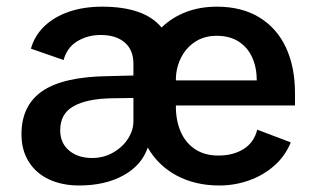

<svg xmlns="http://www.w3.org/2000/svg" viewBox="-20 -560 972 590"><path d="M46 -147.5Q46 -236 110 -280Q174 -324 311 -326L390 -328V-364Q390 -406.5 363.2 -429.5Q336.5 -452.5 289.5 -452.5Q249 -452.5 217.2 -433Q185.5 -413.5 175.5 -375.5L75 -410.5Q86 -450 116 -479Q146 -508 191.5 -523.8Q237 -539.5 294 -539.5Q423.5 -539.5 476.5 -475.5Q508.5 -506.5 551.5 -523Q594.5 -539.5 646.5 -539.5Q723 -539.5 777 -506.5Q831 -473.5 858.8 -413.8Q886.5 -354 886.5 -273.5V-236H520.5Q520 -190.5 535 -155.8Q550 -121 579.5 -101.5Q609 -82 651 -82Q696.5 -82 728.5 -102Q760.5 -122 770.5 -161.5L873.5 -122.5Q856.5 -80.5 822.8 -50.8Q789 -21 745 -5.5Q701 10 654 10Q580.5 10 523.5 -20.2Q466.5 -50.5 434 -106.5Q415.5 -52 359.2 -21Q303 10 223 10Q171.5 10 131.2 -8.5Q91 -27 68.5 -62.8Q46 -98.5 46 -147.5ZM263 -74.5Q299 -74.5 328.2 -91.5Q357.5 -108.5 373.8 -134.5Q390 -160.5 390 -187V-259L325 -258Q248.5 -257 206.8 -234Q165 -211 165 -160Q165 -120.5 192.2 -97.5Q219.5 -74.5 263 -74.5ZM769 -313Q769 -352 755.2 -383Q741.5 -414 713.8 -432Q686 -450 646 -450Q606.5 -450 578 -430.5Q549.5 -411 534.8 -379.5Q520 -348 520.5 -313Z"/></svg>

Font: 1883 Sans SemiBold
Style: Regular
Weight: 600
Designer: 1883 Sans project is a fork of Public Sans.
Version: Version 1.009